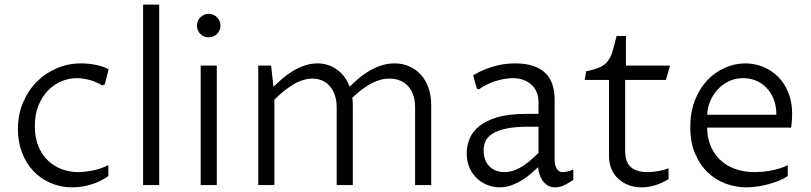

<svg xmlns="http://www.w3.org/2000/svg" viewBox="-20 -802 3514 832"><path d="M449.7 -39.1Q436.5 -29.8 419.9 -21Q403.3 -12.2 383.5 -5.4Q363.8 1.5 341.3 5.6Q318.8 9.8 293.9 9.8Q242.7 9.8 199.2 -9Q155.8 -27.8 124.3 -61.3Q92.8 -94.7 75.2 -141.1Q57.6 -187.5 57.6 -242.7Q57.6 -304.7 79.6 -357.2Q101.6 -409.7 138.9 -447.3Q176.3 -484.9 225.8 -506.1Q275.4 -527.3 330.6 -527.3Q346.7 -527.3 363.8 -525.6Q380.9 -523.9 397.2 -520.5Q413.6 -517.1 427.5 -512.2Q441.4 -507.3 450.7 -501.5L434.1 -436.5L422.9 -431.6Q412.6 -438.5 399.7 -444.3Q386.7 -450.2 372.3 -454.3Q357.9 -458.5 342.8 -460.9Q327.6 -463.4 313 -463.4Q278.3 -463.4 245.6 -449.5Q212.9 -435.5 187.3 -408.9Q161.6 -382.3 146.2 -343.8Q130.9 -305.2 130.9 -255.4Q130.9 -206.1 146.2 -168.7Q161.6 -131.3 187.7 -106.4Q213.9 -81.5 247.8 -68.8Q281.7 -56.2 319.3 -56.2Q345.7 -56.2 380.6 -63Q415.5 -69.8 449.7 -86.4Z M600.1 -782.2H669.9V0H600.1Z M849.6 -517.6H919.4V0H849.6ZM833.5 -690.9Q833.5 -701.7 837.4 -710.9Q841.3 -720.2 848.4 -727.1Q855.5 -733.9 864.7 -738Q874 -742.2 884.3 -742.2Q895 -742.2 904.3 -738Q913.6 -733.9 920.4 -727.1Q927.2 -720.2 931.4 -710.9Q935.5 -701.7 935.5 -690.9Q935.5 -680.2 931.4 -670.9Q927.2 -661.6 920.4 -654.8Q913.6 -647.9 904.3 -644Q895 -640.1 884.3 -640.1Q874 -640.1 864.7 -644Q855.5 -647.9 848.4 -654.8Q841.3 -661.6 837.4 -670.9Q833.5 -680.2 833.5 -690.9Z M1099.1 -517.6H1154.8L1165 -425.8Q1183.1 -443.8 1204.6 -462.2Q1226.1 -480.5 1250.2 -494.9Q1274.4 -509.3 1301 -518.3Q1327.6 -527.3 1355.5 -527.3Q1402.8 -527.3 1439.9 -500.7Q1477.1 -474.1 1495.1 -426.3Q1512.7 -443.8 1533.9 -461.9Q1555.2 -480 1579.8 -494.6Q1604.5 -509.3 1632.1 -518.3Q1659.7 -527.3 1689.9 -527.3Q1724.1 -527.3 1753.2 -514.6Q1782.2 -502 1803.5 -478.5Q1824.7 -455.1 1836.7 -421.6Q1848.6 -388.2 1848.6 -346.7V0H1778.8V-336.4Q1778.8 -367.2 1770.5 -390.6Q1762.2 -414.1 1747.6 -429.7Q1732.9 -445.3 1712.4 -453.4Q1691.9 -461.4 1667.5 -461.4Q1627.4 -461.4 1587.4 -439.5Q1547.4 -417.5 1506.8 -378.4Q1507.8 -370.6 1508.3 -362.8Q1508.8 -355 1508.8 -346.7V0H1439V-336.4Q1439 -367.2 1430.7 -390.6Q1422.4 -414.1 1408.2 -429.7Q1394 -445.3 1375 -453.4Q1356 -461.4 1334.5 -461.4Q1294.9 -461.4 1253.4 -437.3Q1211.9 -413.1 1168.9 -370.1V0H1099.1Z M2311.5 -77.6Q2300.8 -67.4 2284.2 -52.5Q2267.6 -37.6 2245.8 -23.7Q2224.1 -9.8 2198.5 0Q2172.9 9.8 2144.5 9.8Q2118.7 9.8 2093.3 0Q2067.9 -9.8 2047.6 -28.3Q2027.3 -46.9 2014.9 -74.5Q2002.4 -102.1 2002.4 -137.7Q2002.4 -168.9 2014.4 -199.7Q2026.4 -230.5 2055.7 -254.6Q2085 -278.8 2134.8 -293.7Q2184.6 -308.6 2260.7 -308.6H2313.5V-360.8Q2313.5 -384.3 2305.4 -403.1Q2297.4 -421.9 2282.5 -435.3Q2267.6 -448.7 2247.1 -456.1Q2226.6 -463.4 2201.7 -463.4Q2184.1 -463.4 2163.8 -459.7Q2143.6 -456.1 2123.8 -449.5Q2104 -442.9 2085.9 -433.8Q2067.9 -424.8 2054.7 -414.1L2045.9 -418.9L2030.3 -476.1Q2058.1 -492.2 2083.7 -502.2Q2109.4 -512.2 2132.6 -517.8Q2155.8 -523.4 2175.8 -525.4Q2195.8 -527.3 2212.9 -527.3Q2258.8 -527.3 2291.3 -516.1Q2323.7 -504.9 2344.2 -484.4Q2364.7 -463.9 2374 -435.1Q2383.3 -406.2 2383.3 -371.1V-110.4Q2383.3 -105 2384.3 -95.9Q2385.3 -86.9 2388.9 -78.1Q2392.6 -69.3 2399.7 -62.7Q2406.7 -56.2 2418.9 -56.2Q2426.8 -56.2 2439.5 -59.1Q2452.1 -62 2464.4 -67.4V-22.5Q2443.4 -8.3 2424.8 0.7Q2406.2 9.8 2385.7 9.8Q2366.2 9.8 2352.8 1.2Q2339.4 -7.3 2330.6 -20.3Q2321.8 -33.2 2317.4 -48.6Q2313 -64 2311.5 -77.6ZM2313.5 -252.9H2270Q2208.5 -252.9 2170.4 -244.1Q2132.3 -235.4 2111.3 -220.9Q2090.3 -206.5 2083 -188.2Q2075.7 -169.9 2075.7 -150.4Q2075.7 -129.4 2081.8 -112.1Q2087.9 -94.7 2099.6 -82.3Q2111.3 -69.8 2128.2 -63Q2145 -56.2 2166.5 -56.2Q2181.2 -56.2 2197.3 -60.3Q2213.4 -64.5 2231.2 -74Q2249 -83.5 2269.5 -99.6Q2290 -115.7 2313.5 -139.6Z M2619.1 -455.6H2513.7L2520 -493.2Q2557.1 -500.5 2578.9 -510.3Q2600.6 -520 2613.5 -536.9Q2626.5 -553.7 2634.3 -579.8Q2642.1 -606 2651.9 -646H2692.4V-517.6H2883.3L2865.7 -455.6H2689V-149.4Q2689 -98.1 2714.6 -77.1Q2740.2 -56.2 2785.6 -56.2Q2806.6 -56.2 2831.3 -60.3Q2856 -64.5 2877 -72.8V-25.4Q2848.1 -8.3 2819.3 0.7Q2790.5 9.8 2760.7 9.8Q2731 9.8 2705.1 0.5Q2679.2 -8.8 2660.2 -26.4Q2641.1 -43.9 2630.1 -68.8Q2619.1 -93.8 2619.1 -124.5Z M3393.6 -39.1Q3377.4 -27.8 3355.7 -19Q3334 -10.3 3309.8 -3.7Q3285.6 2.9 3260.7 6.3Q3235.8 9.8 3213.9 9.8Q3167.5 9.8 3123.8 -6.6Q3080.1 -22.9 3046.1 -55.7Q3012.2 -88.4 2991.7 -137.2Q2971.2 -186 2971.2 -251.5Q2971.2 -315.9 2991.2 -367.2Q3011.2 -418.5 3044.7 -453.9Q3078.1 -489.3 3121.1 -508.3Q3164.1 -527.3 3209.5 -527.3Q3250.5 -527.3 3287.4 -512.2Q3324.2 -497.1 3352.1 -469Q3379.9 -440.9 3396.2 -400.6Q3412.6 -360.4 3412.6 -310.1Q3412.6 -299.8 3411.6 -283Q3410.6 -266.1 3408.2 -249H3044.4Q3044.4 -207 3058.6 -171.9Q3072.8 -136.7 3099.1 -110.8Q3125.5 -85 3163.6 -70.6Q3201.7 -56.2 3249.5 -56.2Q3261.7 -56.2 3279.1 -57.4Q3296.4 -58.6 3315.9 -62Q3335.4 -65.4 3355.7 -71.3Q3376 -77.1 3393.6 -86.4ZM3344.2 -304.7Q3344.2 -344.2 3332 -373.8Q3319.8 -403.3 3299.8 -423.3Q3279.8 -443.4 3253.9 -453.4Q3228 -463.4 3200.2 -463.4Q3166.5 -463.4 3138.2 -449.7Q3109.9 -436 3089.4 -413.6Q3068.8 -391.1 3057.1 -362.5Q3045.4 -334 3044.4 -304.7Z"/></svg>

Font: Proza Libre
Style: Light
Weight: 300
Designer: Jasper de Waard
Foundry: Jasper de Waard
Version: Version 1.000; ttfautohint (v1.4.1.8-43bc)